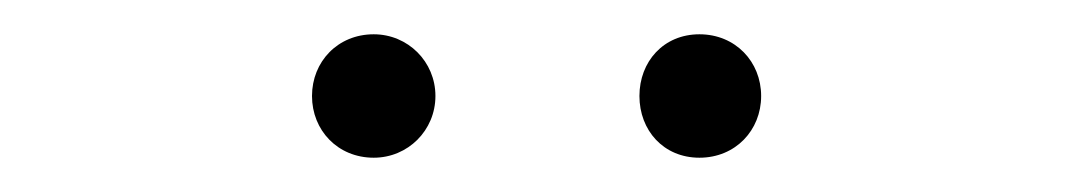

<svg xmlns="http://www.w3.org/2000/svg" viewBox="-20 -754 626 112"><path d="M198 -662C218 -662 234 -678 234 -698C234 -718 218 -734 198 -734C177 -734 162 -718 162 -698C162 -678 177 -662 198 -662ZM388 -662C409 -662 424 -678 424 -698C424 -718 409 -734 388 -734C367 -734 353 -718 353 -698C353 -678 367 -662 388 -662Z"/></svg>

Font: Kinto Sans Thin
Style: Regular
Weight: 100
Designer: Authors: Ryoko NISHIZUKA  (kana & ideographs); Paul D. Hunt (Latin, Greek & Cyrillic); Wenlong ZHANG  (bopomofo); Sandol
Foundry: Adobe Systems Incorporated, ookami Inc.
Version: Version 0.001